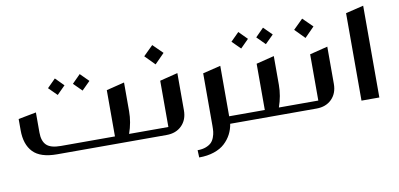

<svg xmlns="http://www.w3.org/2000/svg" viewBox="-72 -814 2528 1215"><g transform="rotate(-10 1192.5 -207.0)"><path d="M308.1 -475.1 360.8 -421.9 308.1 -369.1 254.9 -421.9ZM467.8 -475.1 521 -421.9 467.8 -369.1 415 -421.9ZM710 -47.9H810.1Q819.8 -47.9 819.8 -38.1V-9.8Q819.8 0 810.1 0H238.8Q132.3 0 85.2 -49.3Q38.1 -98.6 38.1 -189.9V-262.2L152.8 -284.2V-154.8Q152.8 -100.6 179.4 -74.2Q206.1 -47.9 271 -47.9H619.1V-345.2L734.9 -374V-189Q734.9 -118.7 710 -47.9Z M951.7 -576.2 1013.7 -515.1 951.7 -452.1 889.6 -515.1ZM1077.6 -374V-134.8Q1077.6 -74.2 1040.5 -37.1Q1003.4 0 942.4 0H810.5Q800.8 0 800.8 -9.8V-38.1Q800.8 -47.9 810.5 -47.9H962.4V-345.2Z M1238.3 -344.2 1353 -372.1V-47.9H1429.2Q1439.5 -47.9 1439.5 -38.1V-9.8Q1439.5 0 1429.2 0H1351.1Q1345.7 35.6 1329.6 66.4Q1313.5 97.2 1286.6 122.1Q1259.8 147 1217.3 161.4Q1174.8 175.8 1121.1 175.8L1119.1 128.9Q1150.4 128.9 1173.1 120.1Q1195.8 111.3 1208.3 98.6Q1220.7 85.9 1227.8 66.4Q1234.9 46.9 1236.6 30.8Q1238.3 14.6 1238.3 -6.8Z M1502.4 -563 1555.2 -509.8 1502.4 -457 1449.2 -509.8ZM1661.1 -563 1714.4 -509.8 1661.1 -457 1608.4 -509.8ZM1672.4 -47.9H1772Q1782.2 -47.9 1782.2 -38.1V-9.8Q1782.2 0 1772 0H1430.2Q1419.4 0 1419.4 -9.8V-38.1Q1419.4 -47.9 1430.2 -47.9H1582V-345.2L1697.3 -374V-189Q1697.3 -118.7 1672.4 -47.9Z M1915 -576.2 1977.1 -515.1 1915 -452.1 1853 -515.1ZM2041 -374V-134.8Q2041 -74.2 2003.9 -37.1Q1966.8 0 1905.8 0H1773.9Q1764.2 0 1764.2 -9.8V-38.1Q1764.2 -47.9 1773.9 -47.9H1925.8V-345.2Z M2194.8 -562 2309.6 -589.8V0H2194.8Z"/></g></svg>

Font: Wesal
Style: Regular
Weight: 500
Designer: Ahmed zaza
Foundry: Ahmed zaza
Version: Version 2.01